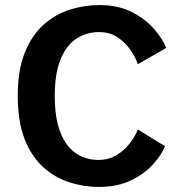

<svg xmlns="http://www.w3.org/2000/svg" viewBox="-20 -726 750 757"><path d="M369.5 11Q309.5 11 252.5 -7.5Q195.5 -26 149.8 -67.5Q104 -109 77 -178Q50 -247 50 -348Q50 -449 77.5 -517.8Q105 -586.5 151.2 -628Q197.5 -669.5 255 -687.8Q312.5 -706 372 -706Q445.5 -706 499.2 -678.8Q553 -651.5 587 -612.2Q621 -573 635.5 -537L523.5 -473Q515 -498.5 495 -528Q475 -557.5 444 -578.5Q413 -599.5 370.5 -599.5Q321 -599.5 281.5 -573.8Q242 -548 219 -492.5Q196 -437 196 -348Q196 -258.5 218.5 -202.8Q241 -147 280 -121.2Q319 -95.5 368 -95.5Q410.5 -95.5 442.2 -116Q474 -136.5 494.5 -164.5Q515 -192.5 523.5 -215.5L630.5 -149.5Q617.5 -116.5 584.2 -79Q551 -41.5 497.2 -15.2Q443.5 11 369.5 11Z"/></svg>

Font: League Mono SemiBold
Style: Regular
Weight: 600
Width: 6
Designer: Tyler Finck
Foundry: The League of Moveable Type / Tyler Finck
Version: Version 2.300;RELEASE